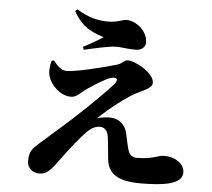

<svg xmlns="http://www.w3.org/2000/svg" viewBox="-58 -903 1116 1010"><g transform="rotate(5 500.0 -397.5)"><path d="M198 -557C191 -527 187 -499 196 -472C210 -429 259 -378 316 -378C346 -378 360 -401 398 -427C441 -457 492 -487 514 -494C548 -505 561 -491 537 -463C501 -422 418 -340 344 -272C300 -231 217 -160 176 -123C139 -89 121 -76 121 -22C121 18 152 39 186 39C219 39 242 18 269 -19C302 -64 351 -130 391 -175C418 -206 445 -234 482 -234C503 -234 523 -221 528 -183C533 -147 535 -109 540 -66C549 8 599 44 721 44C842 44 940 30 940 -32C940 -79 889 -111 835 -111C796 -111 776 -88 690 -88C667 -88 652 -99 644 -120C639 -133 629 -179 622 -213C612 -255 579 -287 531 -287C508 -287 483 -283 464 -278C521 -334 609 -401 655 -425C690 -443 739 -460 739 -488C739 -540 637 -595 599 -595C579 -595 570 -576 548 -569C481 -548 330 -511 281 -511C251 -511 229 -537 211 -561ZM460 -705C433 -687 397 -666 356 -645L362 -630C410 -641 494 -661 532 -661C556 -661 591 -654 633 -654C668 -654 685 -675 685 -697C685 -755 626 -806 572 -806C553 -806 526 -789 477 -789C429 -789 376 -798 310 -839L299 -829C349 -736 420 -719 460 -705Z"/></g></svg>

Font: Noto Serif CJK JP Black
Style: Regular
Weight: 900
Designer: Ryoko NISHIZUKA 西塚涼子 (kana & ideographs); Frank Grießhammer (Latin, Greek & Cyrillic); Wenlong ZHANG 张文龙 (bopomofo); San
Foundry: Adobe Systems Incorporated
Version: Version 1.001;PS 1.001;hotconv 16.6.54;makeotf.lib2.5.65590